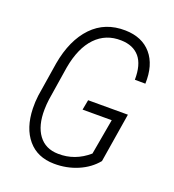

<svg xmlns="http://www.w3.org/2000/svg" viewBox="-133 -824 847 937"><g transform="rotate(20 290.5 -355.5)"><path d="M468.8 -82.5Q432.6 -38.1 375.2 -13.7Q317.9 10.7 252.4 9.8Q165.5 8.8 116.2 -49.6Q66.9 -107.9 64 -208Q63 -242.2 67.4 -276.4L95.7 -454.1Q118.2 -581.5 186 -652.3Q253.9 -723.1 359.4 -720.7Q446.8 -718.8 494.4 -663.1Q542 -607.4 538.6 -509.8L483.9 -510.3Q484.9 -588.9 451.9 -627.7Q418.9 -666.5 356.4 -668Q276.4 -670.4 223.1 -615Q169.9 -559.6 150.9 -452.6L123 -275.9Q119.6 -250.5 119.1 -223.6Q117.7 -139.6 153.1 -91.6Q188.5 -43.5 254.9 -42.5Q342.8 -40.5 412.6 -101.1L445.3 -286.1H293.9L303.7 -338.4H510.3Z"/></g></svg>

Font: TypoPRO Roboto
Style: Italic
Weight: 300
Italic angle: -12°
Designer: Google
Version: Version 2.136; 2016